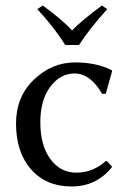

<svg xmlns="http://www.w3.org/2000/svg" viewBox="-20 -665 469 695"><path d="M216 -502Q178 -564 115 -632L135 -645Q206 -593 241 -555Q279 -594 349 -645L368 -632Q301 -557 266 -502ZM250 -399Q198 -399 162 -351Q126 -303 126 -223Q126 -138 162.5 -89Q199 -40 256 -40Q316 -40 363 -82H367L386 -61Q330 10 239 10Q147 10 92.5 -52Q38 -114 38 -218Q38 -315 103 -377Q168 -439 251 -439Q330 -439 384 -411L386 -408L363 -326L350 -325Q307 -399 250 -399Z"/></svg>

Font: Libertinus Sans
Style: Regular
Weight: 400
Designer: Philipp H. Poll
Foundry: Khaled Hosny
Version: Version 6.1